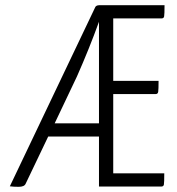

<svg xmlns="http://www.w3.org/2000/svg" viewBox="-20 -720 682 741"><path d="M417 -357V-51H614Q614 -15 612.5 -7.5Q611 0 602 0H362V-193H166L79 -11Q74 1 52 1Q32 1 18 -1L346 -689Q349 -700 364 -700H383H615Q615 -665 613.5 -657Q612 -649 604 -649H417V-408H592Q592 -374 590.5 -365.5Q589 -357 581 -357ZM191 -244H362V-636Q324 -531 277 -425Z"/></svg>

Font: Yanone Kaffeesatz Light
Style: Regular
Weight: 300
Designer: Yanone (Cyrillic: Daniel Pouzeot)
Foundry: Yanone
Version: Version 1.003;PS 001.003;hotconv 1.0.88;makeotf.lib2.5.64775